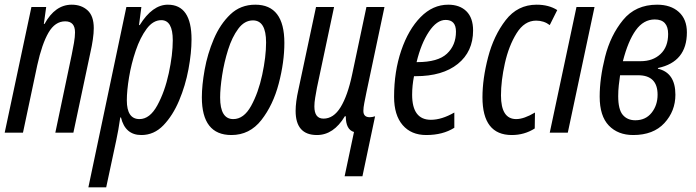

<svg xmlns="http://www.w3.org/2000/svg" viewBox="-21 -566 2968 819"><path d="M77 0 138 -288Q158 -379 186 -427Q214 -475 257 -475Q299 -475 299 -428Q299 -409 294.5 -383Q290 -357 285 -333L215 0H292L365 -344Q371 -370 375 -397.5Q379 -425 379 -446Q379 -498 352.5 -522Q326 -546 285 -546Q214 -546 169 -464H166L176 -536H113L-1 0Z M520 -138Q520 -179 529.5 -236.5Q539 -294 558 -350Q577 -406 604.5 -443Q632 -480 667 -480Q716 -480 716 -394Q716 -333 699 -254Q682 -175 650 -116.5Q618 -58 574 -58Q520 -58 520 -138ZM432 233 475 32Q484 -9 492 -65H495Q513 10 582 10Q636 10 676 -31.5Q716 -73 743 -137Q770 -201 783 -271Q796 -341 796 -398Q796 -546 695 -546Q629 -546 575 -459H572L582 -536H518L356 233Z M1192 -383Q1192 -546 1068 -546Q1005 -546 961.5 -504.5Q918 -463 891 -399.5Q864 -336 852 -269Q840 -202 840 -151Q840 10 966 10Q1044 10 1094 -54Q1144 -118 1168 -209.5Q1192 -301 1192 -383ZM918 -150Q918 -189 926.5 -244.5Q935 -300 952 -354Q969 -408 995.5 -443.5Q1022 -479 1058 -479Q1114 -479 1114 -385Q1114 -324 1097.5 -247Q1081 -170 1050 -114Q1019 -58 974 -58Q918 -58 918 -150Z M1525 186 1579 -70Q1567 -66 1556 -66Q1529 -66 1529 -93Q1529 -107 1533 -127Q1537 -147 1542 -172L1619 -536H1542L1481 -248Q1462 -158 1432 -109Q1402 -60 1359 -60Q1320 -60 1320 -112Q1320 -129 1323.5 -149.5Q1327 -170 1331 -192L1404 -536H1327L1252 -184Q1240 -131 1240 -93Q1240 10 1331 10Q1402 10 1450 -70H1454Q1454 -13 1489 -3L1449 186Z M1917 -21V-86Q1863 -55 1817 -55Q1737 -55 1737 -162Q1737 -201 1745 -241H1752Q1867 -241 1932 -293.5Q1997 -346 1997 -436Q1997 -490 1968.5 -518Q1940 -546 1891 -546Q1825 -546 1773 -493Q1721 -440 1690.5 -350.5Q1660 -261 1660 -153Q1660 -75 1696.5 -32.5Q1733 10 1797 10Q1868 10 1917 -21ZM1880 -481Q1924 -481 1924 -431Q1924 -373 1885.5 -337Q1847 -301 1759 -301H1756Q1775 -380 1808.5 -430.5Q1842 -481 1880 -481Z M2260 -18 2261 -86Q2214 -58 2181 -58Q2116 -58 2116 -159Q2116 -221 2132.5 -295.5Q2149 -370 2182.5 -424Q2216 -478 2266 -478Q2299 -478 2324 -459L2356 -523Q2320 -546 2268 -546Q2187 -546 2136 -480Q2085 -414 2061 -322Q2037 -230 2037 -151Q2037 10 2162 10Q2216 10 2260 -18Z M2401 0 2515 -536H2438L2324 0Z M2860 -162Q2860 -256 2785 -273L2786 -276Q2909 -302 2909 -428Q2909 -484 2874.5 -515Q2840 -546 2782 -546Q2690 -546 2636.5 -480.5Q2583 -415 2560 -323.5Q2537 -232 2537 -154Q2537 -71 2576 -30.5Q2615 10 2680 10Q2766 10 2813 -41Q2860 -92 2860 -162ZM2772 -483Q2829 -483 2829 -421Q2829 -366 2796.5 -335.5Q2764 -305 2712 -305H2636Q2658 -391 2691 -437Q2724 -483 2772 -483ZM2616 -156Q2616 -179 2618.5 -202Q2621 -225 2624 -245H2701Q2784 -245 2784 -162Q2784 -117 2758.5 -85Q2733 -53 2689 -53Q2655 -53 2635.5 -76Q2616 -99 2616 -156Z"/></svg>

Font: Noto Sans Display Condensed
Style: Italic
Weight: 400
Width: 3
Designer: Monotype Design team
Foundry: Monotype Imaging Inc.
Version: 1.000